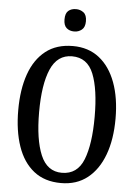

<svg xmlns="http://www.w3.org/2000/svg" viewBox="-61 -970 733 1026"><g transform="rotate(5 305.5 -456.5)"><path d="M305 10Q217 10 159 -36Q101 -82 72.5 -165Q44 -248 44 -359Q44 -470 73 -552Q102 -634 160 -679.5Q218 -725 306 -725Q389 -725 447 -679.5Q505 -634 535.5 -551.5Q566 -469 566 -358Q566 -247 535.5 -164.5Q505 -82 447 -36Q389 10 305 10ZM305 -45Q388 -45 421 -128Q454 -211 454 -358Q454 -506 421 -588Q388 -670 306 -670Q227 -670 191.5 -588Q156 -506 156 -358Q156 -211 191 -128Q226 -45 305 -45ZM305 -803Q280 -803 264 -817Q248 -831 248 -863Q248 -896 264 -909.5Q280 -923 305 -923Q328 -923 345.5 -909.5Q363 -896 363 -863Q363 -831 345.5 -817Q328 -803 305 -803Z"/></g></svg>

Font: Noto Serif ExtraCondensed Medium
Style: Regular
Weight: 500
Width: 2
Designer: Monotype Design Team
Foundry: Monotype Imaging Inc.
Version: Version 2.015